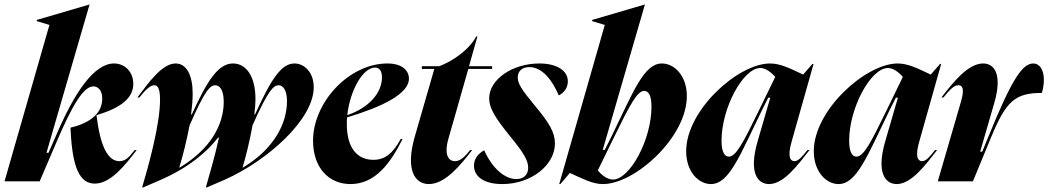

<svg xmlns="http://www.w3.org/2000/svg" viewBox="-35 -800 4625 847"><path d="M-15 0H140L206 -154C286 -344 335 -419 377 -419C397 -419 416 -402 416 -365C416 -303 367 -258 276 -237L277 -217C285 -65 315 10 383 10C454 10 518 -73 568 -138H559C535 -107 519 -89 492 -89C451 -89 412 -131 393 -275L391 -290V-292C498 -324 553 -367 553 -430C553 -483 516 -520 468 -520C380 -520 293 -392 211 -199L179 -126H170L360 -780H359L127 -712V-707L183 -690Z M571 -370H580C602 -398 626 -424 645 -424C659 -424 671 -413 671 -361C671 -248 619 -65 592 27H596L675 -7C800 -62 879 -131 927 -193H931C913 -110 888 -26 873 27H877L956 -7C1141 -89 1349 -271 1349 -415C1349 -483 1306 -520 1264 -520C1206 -520 1161 -451 1090 -295H1087C1090 -319 1092 -342 1092 -362C1092 -468 1048 -520 993 -520C930 -520 882 -451 811 -295H808C812 -327 815 -358 815 -387C815 -466 789 -520 740 -520C680 -520 622 -437 571 -370ZM756 -61C771 -111 788 -177 801 -246C870 -405 893 -424 915 -424C934 -424 952 -403 952 -351C952 -249 893 -142 758 -61ZM1035 -61C1049 -107 1067 -179 1079 -247C1149 -405 1173 -424 1194 -424C1213 -424 1231 -403 1231 -354C1231 -253 1172 -142 1037 -61Z M1346 -179C1346 -63 1413 12 1511 12C1620 12 1687 -79 1741 -187H1733C1697 -122 1663 -95 1612 -95C1544 -95 1495 -143 1495 -253C1495 -263 1495 -272 1496 -282C1648 -328 1769 -385 1769 -453C1769 -489 1739 -520 1674 -520C1505 -520 1346 -349 1346 -179ZM1497 -292C1509 -400 1565 -502 1620 -502C1637 -502 1650 -489 1650 -459C1650 -389 1591 -324 1497 -292Z M1795 -198C1752 -49 1796 12 1857 12C1930 12 1998 -74 2048 -138H2039C2015 -108 1996 -89 1972 -89C1944 -89 1922 -116 1944 -191L2031 -496H2136V-508H2034L2071 -639H2066C2032 -577 1959 -529 1903 -508H1826V-496H1881Z M2123 -366C2123 -325 2146 -284 2216 -198C2275 -126 2295 -92 2295 -60C2295 -29 2275 -10 2243 -10C2194 -10 2138 -54 2101 -137C2076 -123 2056 -102 2056 -69C2056 -21 2100 12 2181 12C2309 12 2413 -72 2413 -167C2413 -215 2390 -256 2322 -337C2268 -402 2249 -431 2249 -458C2249 -486 2268 -504 2300 -504C2358 -504 2402 -445 2430 -379C2453 -391 2470 -412 2470 -441C2470 -489 2421 -520 2344 -520C2226 -520 2123 -450 2123 -366Z M2432 12H2437L2479 -37C2537 -11 2579 12 2625 12C2766 12 2995 -194 2995 -376C2995 -466 2940 -520 2885 -520C2806 -520 2760 -398 2663 -199L2633 -139H2624L2810 -780H2809L2577 -712V-707L2633 -690ZM2602 -48 2673 -193C2744 -338 2776 -399 2807 -399C2824 -399 2839 -383 2839 -329C2839 -183 2743 -8 2669 -8C2641 -8 2617 -31 2602 -48Z M3180 -109C3164 -109 3148 -125 3148 -179C3148 -325 3244 -500 3319 -500C3346 -500 3370 -477 3385 -461L3314 -315C3244 -171 3212 -109 3180 -109ZM2992 -133C2992 -42 3047 12 3101 12C3181 12 3227 -110 3324 -309L3354 -369H3363L3307 -176C3267 -38 3307 12 3358 12C3423 12 3485 -73 3536 -138H3527C3505 -111 3488 -89 3470 -89C3452 -89 3437 -107 3458 -178L3554 -518H3549L3508 -471C3451 -498 3408 -520 3362 -520C3221 -520 2992 -314 2992 -133Z M3743 -109C3727 -109 3711 -125 3711 -179C3711 -325 3807 -500 3882 -500C3909 -500 3933 -477 3948 -461L3877 -315C3807 -171 3775 -109 3743 -109ZM3555 -133C3555 -42 3610 12 3664 12C3744 12 3790 -110 3887 -309L3917 -369H3926L3870 -176C3830 -38 3870 12 3921 12C3986 12 4048 -73 4099 -138H4090C4068 -111 4051 -89 4033 -89C4015 -89 4000 -107 4021 -178L4117 -518H4112L4071 -471C4014 -498 3971 -520 3925 -520C3784 -520 3555 -314 3555 -133Z M4205 -354 4102 0H4257L4337 -194C4403 -353 4442 -390 4561 -390C4566 -405 4570 -427 4570 -448C4570 -495 4549 -520 4524 -520C4477 -520 4432 -459 4326 -199L4298 -131H4289L4351 -345C4388 -472 4352 -520 4302 -520C4235 -520 4169 -436 4118 -370H4127C4150 -398 4171 -424 4193 -424C4210 -424 4221 -410 4205 -354Z"/></svg>

Font: Nyght Serif Bold Italic
Style: Regular
Weight: 700
Italic angle: -16°
Designer: Maksym Kobuzan
Version: Version 0.410;Glyphs 3.1.2 (3151)